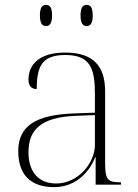

<svg xmlns="http://www.w3.org/2000/svg" viewBox="-20 -759 567 789"><path d="M336 -652C351 -652 361 -662 361 -696C361 -729 351 -739 336 -739C321 -739 311 -729 311 -696C311 -662 321 -652 336 -652ZM169 -652C184 -652 194 -662 194 -696C194 -729 184 -739 169 -739C154 -739 144 -729 144 -696C144 -662 154 -652 169 -652ZM202 10C294 10 349 -55 371 -113H373V0H477V-10H471C419 -10 412 -25 412 -94V-383C412 -485 366 -543 248 -543C137 -543 97 -490 97 -432C97 -408 108 -393 131 -393C131 -487 153 -533 248 -533C354 -533 370 -474 370 -371V-296L287 -293C131 -288 55 -244 55 -138C55 -40 107 10 202 10ZM211 -5C133 -5 97 -59 97 -133C97 -225 147 -277 290 -283L370 -286V-164C370 -88 300 -5 211 -5Z"/></svg>

Font: Noto Serif Display ExtraLight
Style: Regular
Weight: 200
Designer: Monotype Design Team
Foundry: Monotype Imaging Inc.
Version: Version 2.009